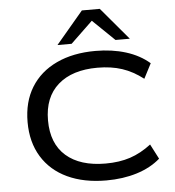

<svg xmlns="http://www.w3.org/2000/svg" viewBox="-62 -1002 974 1068"><g transform="rotate(-5 425.5 -468.0)"><path d="M489 9Q364 9 272 -34Q180 -77 130 -158.5Q80 -240 80 -352Q80 -465 130 -546Q180 -627 272.5 -670.5Q365 -714 490 -714Q583 -714 660 -690Q737 -666 791 -619L748 -536Q691 -580 630.5 -600Q570 -620 493 -620Q352 -620 273 -550.5Q194 -481 194 -352Q194 -222 272.5 -153.5Q351 -85 493 -85Q570 -85 630.5 -105Q691 -125 748 -169L791 -86Q737 -39 659.5 -15Q582 9 489 9ZM283 -765 435 -945H535L687 -765H607L485 -883L362 -765Z"/></g></svg>

Font: Nunito Sans 10pt Expanded Medium
Style: Regular
Weight: 500
Width: 7
Designer: Vernon Adams
Foundry: Vernon Adams
Version: Version 3.101;gftools[0.9.27]